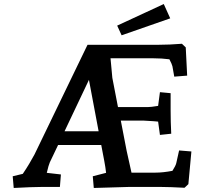

<svg xmlns="http://www.w3.org/2000/svg" viewBox="-20 -927 1033 952"><path d="M43 -53 93 -65Q110 -90 125.5 -116Q141 -142 151 -161L414 -705H768Q819 -705 882 -710L901 -692L908 -552L844 -547L835 -598Q833 -608 820 -633Q782 -638 740 -638H528L531 -606Q535 -556 537 -541L565 -396H712Q728 -396 764 -402L773 -470L826 -465V-381Q826 -324 829 -264L773 -258L764 -324L742 -326L692 -329H579L608 -179L632 -71H751Q788 -71 835 -80Q851 -105 854 -118L868 -181L929 -176L914 -14L895 4Q819 0 781 0H616L445 5L440 -53L506 -70Q503 -98 497 -129L482 -208H268L227 -122Q221 -109 212 -70L282 -62L277 0H183Q141 0 48 5ZM469 -276 421 -531 300 -276ZM561 -800 792 -907 824 -836 583 -752Z"/></svg>

Font: Andada Pro
Style: Bold
Weight: 700
Designer: Carolina Giovagnoli
Foundry: Huerta Tipografica
Version: Version 3.005; ttfautohint (v1.8.4)